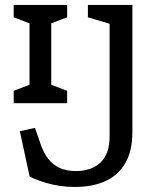

<svg xmlns="http://www.w3.org/2000/svg" viewBox="-20 -750 660 782"><path d="M35.8 -380.2 120.2 -412.2 100.2 -373.5V-686.2L120.2 -647.5L35.8 -679.5V-730H253.5V-679.5L168.8 -647.5L188.8 -689V-370.7L168.8 -412.2L253.5 -380.2V-329.7H35.8ZM116.3 -23.5Q111.5 -25.8 100.8 -30.5L60.8 -215.5L122.5 -229.2L145.3 -163Q157.7 -127 176.6 -102.8Q195.5 -78.7 223.1 -66Q250.7 -53.3 288.8 -53.3Q351.7 -53.3 389.1 -87.9Q426.5 -122.5 426.5 -196.7V-683.5L450 -646.2L338 -679.5V-730H519.2V-211.8Q519.2 -134.7 489.8 -84.8Q460.5 -35 408.1 -11.8Q355.7 11.5 284.5 11.5Q252.2 11.5 222.6 6.9Q193 2.3 167.1 -5.3Q141.2 -13 116.3 -23.5Z"/></svg>

Font: Monaspace Xenon Var ExtraLight
Style: Regular
Weight: 200
Designer: Riley Cran and the Lettermatic Team
Version: Version 1.200 (Monaspace Xenon Var)